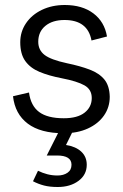

<svg xmlns="http://www.w3.org/2000/svg" viewBox="-20 -525 492 768"><path d="M235 8Q142 8 91 -30.5Q40 -69 32 -140L96 -155Q103 -102 136.5 -77Q170 -52 235 -52Q290 -52 318.5 -74.5Q347 -97 347 -133Q347 -167 318 -183.5Q289 -200 227 -212Q175 -222 138 -237.5Q101 -253 81 -281Q61 -309 61 -356Q61 -398 84 -432Q107 -466 147.5 -485.5Q188 -505 239 -505Q309 -505 353.5 -471.5Q398 -438 408 -379L346 -363Q331 -445 238 -445Q190 -445 161.5 -421.5Q133 -398 133 -358Q133 -325 158 -305.5Q183 -286 248 -272Q301 -261 339 -246.5Q377 -232 397.5 -207Q418 -182 419 -138Q419 -96 396 -63Q373 -30 331.5 -11Q290 8 235 8ZM211 223Q179 223 156 217Q133 211 112 200L132 158Q150 167 169.5 172Q189 177 210 177Q234 177 250 166Q266 155 266 134Q266 97 208 97H167L225 -18H280L244 55Q283 61 305 81.5Q327 102 327 134Q327 174 294 198.5Q261 223 211 223Z"/></svg>

Font: LivvicRegular
Style: Regular
Weight: 400
Designer: Jacques Le Bailly, Baron von Fonthausen
Version: Version 1.001; ttfautohint (v1.8.2)